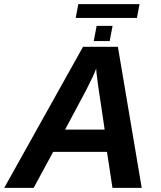

<svg xmlns="http://www.w3.org/2000/svg" viewBox="-41 -916 783 936"><path d="M218.3 -175.8 123 0H-20.5L363.8 -688H533.7L649.9 0H507.3L480.5 -175.8ZM427.7 -582Q422.9 -566.4 410.6 -540.5Q398.4 -514.6 379.9 -478.5L276.4 -284.2H469.2L436.5 -504.9Q427.7 -570.8 427.7 -582ZM639.2 -896 626.5 -828.6H328.1L340.8 -896ZM507.8 -790 493.7 -715.8H416L430.2 -790Z"/></svg>

Font: Arimo
Style: Bold Italic
Weight: 700
Italic angle: -12°
Designer: Steve Matteson
Foundry: Monotype Imaging Inc.
Version: Version 1.33